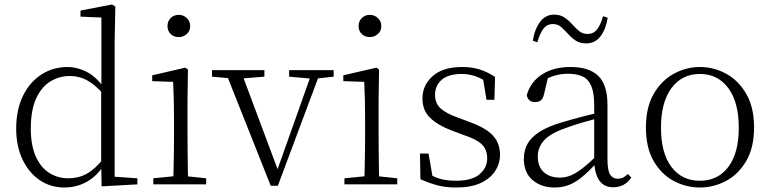

<svg xmlns="http://www.w3.org/2000/svg" viewBox="-20 -820 3426 854"><path d="M267 14Q204 14 155.5 -19.5Q107 -53 79.5 -112Q52 -171 52 -247Q52 -332 82 -393.5Q112 -455 164 -488.5Q216 -522 281 -522Q322 -522 363.5 -501.5Q405 -481 442 -431H452L441 -401Q402 -444 367 -463Q332 -482 291 -482Q243 -482 203.5 -457.5Q164 -433 140.5 -381.5Q117 -330 117 -248Q117 -174 139 -124.5Q161 -75 199 -51Q237 -27 284 -27Q329 -27 365.5 -47Q402 -67 440 -114L450 -83H441Q407 -33 362.5 -9.5Q318 14 267 14ZM432 9 430 -92V-95V-420L431 -429V-742L338 -746V-773L478 -800L493 -791L490 -641V-34L591 -27V0Z M662 0V-27L773 -38H792L897 -27V0ZM750 0Q751 -24 752 -64.5Q753 -105 753.5 -149Q754 -193 754 -226V-281Q754 -332 753 -375Q752 -418 750 -456L657 -459V-485L804 -519L816 -511L814 -377V-226Q814 -193 814.5 -149Q815 -105 815.5 -64.5Q816 -24 817 0ZM775 -655Q754 -655 739.5 -668.5Q725 -682 725 -704Q725 -726 739.5 -740Q754 -754 775 -754Q795 -754 810.5 -740Q826 -726 826 -704Q826 -682 810.5 -668.5Q795 -655 775 -655Z M1184 6 980 -508H1050L1222 -48H1207L1212 -60L1371 -508H1408L1216 6ZM923 -479V-508H1156V-479L1045 -470H1022ZM1266 -479V-508H1464V-479L1383 -470H1367Z M1512 0V-27L1623 -38H1642L1747 -27V0ZM1600 0Q1601 -24 1602 -64.5Q1603 -105 1603.5 -149Q1604 -193 1604 -226V-281Q1604 -332 1603 -375Q1602 -418 1600 -456L1507 -459V-485L1654 -519L1666 -511L1664 -377V-226Q1664 -193 1664.5 -149Q1665 -105 1665.5 -64.5Q1666 -24 1667 0ZM1625 -655Q1604 -655 1589.5 -668.5Q1575 -682 1575 -704Q1575 -726 1589.5 -740Q1604 -754 1625 -754Q1645 -754 1660.5 -740Q1676 -726 1676 -704Q1676 -682 1660.5 -668.5Q1645 -655 1625 -655Z M2009 14Q1963 14 1926.5 4.5Q1890 -5 1850 -23L1848 -137H1886L1907 -17L1875 -18V-54Q1902 -36 1933 -26Q1964 -16 2009 -16Q2078 -16 2112.5 -44.5Q2147 -73 2147 -116Q2147 -154 2123.5 -177.5Q2100 -201 2038 -221L1988 -240Q1929 -262 1894 -295Q1859 -328 1859 -382Q1859 -441 1904.5 -481.5Q1950 -522 2035 -522Q2079 -522 2112.5 -511.5Q2146 -501 2182 -478L2179 -376H2144L2126 -485L2153 -483V-450Q2122 -472 2093 -481.5Q2064 -491 2034 -491Q1974 -491 1944.5 -465Q1915 -439 1915 -399Q1915 -360 1940 -337.5Q1965 -315 2019 -296L2067 -278Q2142 -251 2173 -216.5Q2204 -182 2204 -132Q2204 -93 2182.5 -59.5Q2161 -26 2118 -6Q2075 14 2009 14Z M2446 14Q2388 14 2349 -19Q2310 -52 2310 -114Q2310 -151 2326.5 -180.5Q2343 -210 2380.5 -234Q2418 -258 2480 -276Q2523 -289 2567.5 -300.5Q2612 -312 2652 -321V-297Q2612 -287 2570.5 -275Q2529 -263 2492 -249Q2425 -225 2398.5 -194Q2372 -163 2372 -125Q2372 -78 2399 -54Q2426 -30 2470 -30Q2495 -30 2518.5 -39.5Q2542 -49 2571.5 -72Q2601 -95 2641 -134L2647 -89H2628Q2596 -55 2568 -32Q2540 -9 2511 2.5Q2482 14 2446 14ZM2708 13Q2666 13 2645.5 -17.5Q2625 -48 2623 -102V-106V-350Q2623 -407 2610 -437.5Q2597 -468 2571 -480Q2545 -492 2505 -492Q2475 -492 2445 -483Q2415 -474 2383 -454L2419 -482L2400 -402Q2396 -382 2386 -374Q2376 -366 2360 -366Q2329 -366 2323 -397Q2340 -456 2391 -489Q2442 -522 2518 -522Q2600 -522 2641 -482.5Q2682 -443 2682 -354V-113Q2682 -61 2694 -43Q2706 -25 2728 -25Q2741 -25 2751 -30Q2761 -35 2773 -46L2788 -30Q2773 -8 2752.5 2.5Q2732 13 2708 13ZM2350 -639Q2358 -690 2382 -722.5Q2406 -755 2445 -755Q2472 -755 2491 -742Q2510 -729 2525 -712Q2542 -693 2557 -681Q2572 -669 2594 -669Q2620 -669 2636 -689.5Q2652 -710 2662 -748L2683 -741Q2675 -690 2651 -658.5Q2627 -627 2587 -627Q2559 -627 2540.5 -639.5Q2522 -652 2508 -668Q2492 -685 2477 -699Q2462 -713 2439 -713Q2413 -713 2397 -692Q2381 -671 2370 -632Z M3093 14Q3032 14 2977 -15Q2922 -44 2887.5 -103.5Q2853 -163 2853 -253Q2853 -343 2888 -403Q2923 -463 2978 -492.5Q3033 -522 3093 -522Q3154 -522 3209 -492.5Q3264 -463 3299 -403Q3334 -343 3334 -253Q3334 -163 3299 -103.5Q3264 -44 3209 -15Q3154 14 3093 14ZM3093 -16Q3173 -16 3219.5 -77.5Q3266 -139 3266 -252Q3266 -365 3219.5 -428Q3173 -491 3093 -491Q3013 -491 2966.5 -428Q2920 -365 2920 -252Q2920 -139 2966.5 -77.5Q3013 -16 3093 -16Z"/></svg>

Font: Noto Serif TC
Style: Regular
Weight: 200
Designer: Ryoko NISHIZUKA 西塚涼子 (kana & ideographs); Frank Grießhammer (Latin, Greek & Cyrillic); Wenlong ZHANG 张文龙 (bopomofo); San
Foundry: Adobe
Version: Version 2.001;hotconv 1.1.0;makeotfexe 2.6.0